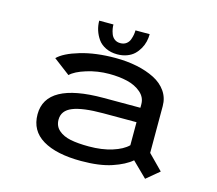

<svg xmlns="http://www.w3.org/2000/svg" viewBox="-98 -789 1046 926"><g transform="rotate(15 425.0 -326.0)"><path d="M540 -665.5Q540 -646.5 535.5 -627.8Q531 -609 521 -591.5Q511 -574 496.8 -560.5Q482.5 -547 460.8 -539Q439 -531 413 -531Q381 -531 355.8 -543.2Q330.5 -555.5 316.5 -575.5Q302.5 -595.5 295.2 -618.5Q288 -641.5 288 -665.5H359Q359 -655.5 360.8 -644.5Q362.5 -633.5 367.8 -619.2Q373 -605 384.8 -596Q396.5 -587 414 -587Q431.5 -587 443.5 -596Q455.5 -605 460.5 -619.2Q465.5 -633.5 467.2 -644.2Q469 -655 469 -665.5ZM411 -512Q468.5 -512 518.2 -501.8Q568 -491.5 607 -471.8Q646 -452 668.2 -420Q690.5 -388 690.5 -347V-113L763 -39.5L699 14L625 -58.5Q592 -30 531 -9.5Q470 11 378.5 11Q254.5 11 186 -30Q117.5 -71 117.5 -152.5Q117.5 -311 404.5 -311H588.5V-328.5Q588.5 -363.5 560.5 -387.2Q532.5 -411 492 -420.5Q451.5 -430 402 -430Q344 -430 289.5 -413Q235 -396 212.5 -373.5L130 -436Q160.5 -467 236.5 -489.5Q312.5 -512 411 -512ZM396.5 -66.5Q461.5 -66.5 512.2 -82.5Q563 -98.5 588.5 -124V-239H422Q320 -239 271 -219.2Q222 -199.5 222 -154Q222 -121.5 244.8 -101.5Q267.5 -81.5 304.5 -74Q341.5 -66.5 396.5 -66.5Z"/></g></svg>

Font: League Mono Wide
Style: Regular
Weight: 400
Width: 8
Designer: Tyler Finck
Foundry: The League of Moveable Type / Tyler Finck
Version: Version 2.210